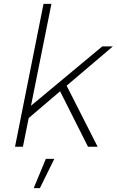

<svg xmlns="http://www.w3.org/2000/svg" viewBox="-20 -762 606 997"><path d="M487 0H437L292 -288L129 -149L99 0H58L206 -742H247L141 -213L511 -521H566L326 -317ZM187 215H155L218 63H262Z"/></svg>

Font: Argentum Sans ExtraLight
Style: Italic
Weight: 200
Italic angle: -11°
Designer: Julieta Ulanovsky (font), Cristiano Sobral (main changes and remaster)
Foundry: Julieta Ulanovsky (font), Cristiano Sobral (main changes and remaster)
Version: Version 2.007;June 15, 2022;FontCreator 14.0.0.2814 64-bit; 